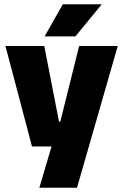

<svg xmlns="http://www.w3.org/2000/svg" viewBox="-20 -708 578 900"><path d="M347.5 -138 252.5 -97 351 -492.5H532L341 172H164.5L241 -87L325 -21.5H130L5.5 -492.5H187.5L256.5 -138ZM274.5 -688H455.5V-686L333.5 -537.5H190V-539Z"/></svg>

Font: Anek Odia ExtraBold
Style: Regular
Weight: 800
Designer: Yesha Goshar & Mahesh Sahu (Odia), Yesha Goshar (Latin)
Foundry: Ek Type
Version: Version 1.003